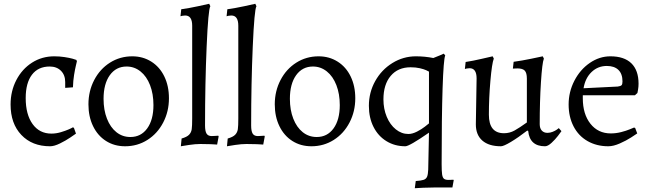

<svg xmlns="http://www.w3.org/2000/svg" viewBox="-20 -762 3441 1016"><path d="M245 12Q150 12 93 -48Q36 -108 36 -209Q36 -280 66.5 -338.5Q97 -397 149.5 -430.5Q202 -464 267 -464Q295 -464 321 -460Q347 -456 363.5 -451.5Q380 -447 384 -445L387 -438Q386 -433 381.5 -414.5Q377 -396 372 -365.5Q367 -335 366 -300L325 -297V-328Q325 -365 302.5 -387.5Q280 -410 243 -410Q182 -410 149 -366.5Q116 -323 116 -243Q116 -156 152.5 -105.5Q189 -55 252 -55Q277 -55 302 -62.5Q327 -70 344 -77.5Q361 -85 365 -88L371 -86L382 -55Q375 -50 351.5 -34Q328 -18 297.5 -3Q267 12 245 12Z M448 -210Q448 -280 478.5 -338.5Q509 -397 562 -430.5Q615 -464 680 -464Q736 -464 780.5 -436Q825 -408 849.5 -357.5Q874 -307 874 -242Q874 -172 843.5 -113.5Q813 -55 760 -21.5Q707 12 642 12Q585 12 541 -16Q497 -44 472.5 -94.5Q448 -145 448 -210ZM792 -206Q792 -265 774 -311.5Q756 -358 723.5 -384Q691 -410 650 -410Q594 -410 561 -364Q528 -318 528 -239Q528 -180 546 -134Q564 -88 596 -62.5Q628 -37 670 -37Q726 -37 759 -82.5Q792 -128 792 -206Z M997 -135V-626Q997 -680 960 -680Q953 -680 945 -678.5Q937 -677 935 -676Q935 -682 937 -694L939 -713Q982 -719 1028 -729Q1074 -739 1087 -742L1093 -729Q1082 -712 1073.5 -516Q1065 -320 1065 -98Q1065 -68 1073 -55Q1081 -42 1100 -42Q1111 -42 1121 -43Q1131 -44 1135 -44L1137 -40L1129 3Q1120 2 1095 1Q1070 0 1040 0Q1014 0 980.5 5Q947 10 937 12L941 -29Q969 -37 980.5 -49Q992 -61 994.5 -78Q997 -95 997 -135Z M1241 -135V-626Q1241 -680 1204 -680Q1197 -680 1189 -678.5Q1181 -677 1179 -676Q1179 -682 1181 -694L1183 -713Q1226 -719 1272 -729Q1318 -739 1331 -742L1337 -729Q1326 -712 1317.5 -516Q1309 -320 1309 -98Q1309 -68 1317 -55Q1325 -42 1344 -42Q1355 -42 1365 -43Q1375 -44 1379 -44L1381 -40L1373 3Q1364 2 1339 1Q1314 0 1284 0Q1258 0 1224.5 5Q1191 10 1181 12L1185 -29Q1213 -37 1224.5 -49Q1236 -61 1238.5 -78Q1241 -95 1241 -135Z M1434 -210Q1434 -280 1464.5 -338.5Q1495 -397 1548 -430.5Q1601 -464 1666 -464Q1722 -464 1766.5 -436Q1811 -408 1835.5 -357.5Q1860 -307 1860 -242Q1860 -172 1829.5 -113.5Q1799 -55 1746 -21.5Q1693 12 1628 12Q1571 12 1527 -16Q1483 -44 1458.5 -94.5Q1434 -145 1434 -210ZM1778 -206Q1778 -265 1760 -311.5Q1742 -358 1709.5 -384Q1677 -410 1636 -410Q1580 -410 1547 -364Q1514 -318 1514 -239Q1514 -180 1532 -134Q1550 -88 1582 -62.5Q1614 -37 1656 -37Q1712 -37 1745 -82.5Q1778 -128 1778 -206Z M2246 135 2250 -60Q2146 12 2125 12Q2069 12 2025 -15Q1981 -42 1956.5 -90.5Q1932 -139 1932 -202Q1932 -273 1965.5 -333Q1999 -393 2056.5 -428.5Q2114 -464 2181 -464Q2228 -464 2273 -455Q2294 -463 2309 -469.5Q2324 -476 2328 -478L2336 -469Q2327 -447 2322 -294Q2317 -141 2317 106Q2317 144 2319.5 161Q2322 178 2329.5 184Q2337 190 2353 190Q2363 190 2370 189.5Q2377 189 2379 189L2381 191L2374 230H2282Q2253 230 2219 231.5Q2185 233 2175 234L2180 196Q2209 194 2222 189.5Q2235 185 2240 173Q2245 161 2246 135ZM2153 -406Q2086 -406 2047.5 -360.5Q2009 -315 2009 -236Q2009 -186 2026.5 -144Q2044 -102 2074.5 -77.5Q2105 -53 2141 -53Q2162 -53 2186.5 -65.5Q2211 -78 2228 -91.5Q2245 -105 2250 -109V-383Q2247 -385 2235 -390.5Q2223 -396 2201.5 -401Q2180 -406 2153 -406Z M2465 -401Q2458 -401 2450 -399.5Q2442 -398 2440 -397L2444 -434Q2483 -440 2528 -450.5Q2573 -461 2587 -464L2593 -452Q2583 -426 2575 -334Q2567 -242 2567 -155Q2567 -57 2647 -57Q2677 -57 2703 -71.5Q2729 -86 2768 -114V-346Q2768 -376 2757 -388Q2746 -400 2718 -400L2694 -399L2698 -435Q2742 -441 2790 -451Q2838 -461 2852 -464L2858 -452Q2849 -429 2842.5 -327Q2836 -225 2836 -105Q2836 -83 2847 -71Q2858 -59 2877 -59Q2891 -59 2904.5 -64.5Q2918 -70 2926.5 -76Q2935 -82 2937 -84L2951 -68Q2947 -62 2932.5 -43Q2918 -24 2898.5 -6Q2879 12 2864 12Q2783 12 2775 -69L2770 -71Q2722 -34 2683.5 -11Q2645 12 2631 12Q2567 12 2532.5 -18Q2498 -48 2498 -104L2502 -347Q2502 -401 2465 -401Z M3212 -56Q3240 -56 3267 -63Q3294 -70 3312 -77.5Q3330 -85 3335 -87L3341 -85L3352 -56Q3345 -51 3319.5 -34.5Q3294 -18 3260 -3Q3226 12 3199 12Q3137 12 3089 -15.5Q3041 -43 3015 -93.5Q2989 -144 2989 -209Q2989 -276 3019.5 -335Q3050 -394 3101 -429Q3152 -464 3210 -464Q3283 -464 3321 -427Q3359 -390 3359 -319Q3359 -303 3356.5 -288.5Q3354 -274 3353 -270L3340 -258H3064V-242Q3064 -158 3104.5 -107Q3145 -56 3212 -56ZM3274 -331Q3274 -371 3252.5 -392Q3231 -413 3191 -413Q3144 -413 3110.5 -381Q3077 -349 3068 -295L3249 -304Q3264 -306 3269 -311Q3274 -316 3274 -331Z"/></svg>

Font: Sahitya
Style: Regular
Weight: 400
Designer: Juan Pablo del Peral
Foundry: Juan Pablo del Peral (http://www.huertatipografica.com)
Version: Version 1.001;PS 001.000;hotconv 1.0.70;makeotf.lib2.5.58329